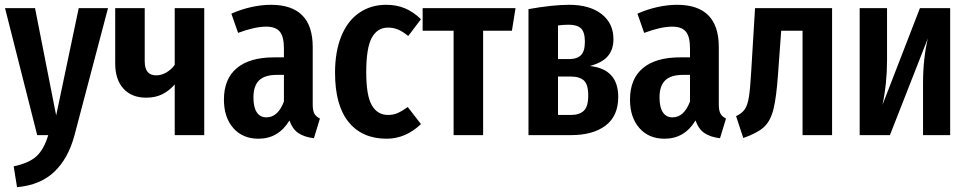

<svg xmlns="http://www.w3.org/2000/svg" viewBox="-20 -563 4037 800"><path d="M290 2Q264 98 206 153Q148 208 51 217L37 130Q100 117 131.5 88.5Q163 60 181 0H135L1 -529H126L214 -82L308 -529H430Z M831 -529V0H708V-211Q684 -184 655.5 -170Q627 -156 589 -156Q529 -156 494.5 -193.5Q460 -231 460 -299V-529H583V-309Q583 -278 595 -263.5Q607 -249 631 -249Q652 -249 673 -261Q694 -273 708 -293V-529Z M1313 -69 1288 13Q1247 8 1222.5 -9Q1198 -26 1186 -61Q1140 15 1057 15Q991 15 952 -29.5Q913 -74 913 -148Q913 -234 966.5 -279Q1020 -324 1122 -324H1163V-361Q1163 -411 1145.5 -431.5Q1128 -452 1089 -452Q1042 -452 972 -426L944 -506Q984 -524 1027 -533.5Q1070 -543 1109 -543Q1283 -543 1283 -367V-128Q1283 -102 1290 -89.5Q1297 -77 1313 -69ZM1163 -140V-251H1134Q1083 -251 1059.5 -228Q1036 -205 1036 -157Q1036 -116 1050 -95Q1064 -74 1090 -74Q1138 -74 1163 -140Z M1734 -483 1681 -413Q1659 -431 1639.5 -439.5Q1620 -448 1597 -448Q1552 -448 1529 -405.5Q1506 -363 1506 -262Q1506 -164 1529.5 -124Q1553 -84 1597 -84Q1619 -84 1637 -92Q1655 -100 1679 -117L1734 -46Q1670 15 1591 15Q1489 15 1432.5 -54.5Q1376 -124 1376 -260Q1376 -348 1402 -412Q1428 -476 1476.5 -509.5Q1525 -543 1589 -543Q1632 -543 1667 -528.5Q1702 -514 1734 -483Z M2128 -529 2113 -435H1993V0H1870V-435H1741V-529Z M2556 -159Q2556 -80 2503.5 -40Q2451 0 2359 0H2182V-525Q2283 -543 2351 -543Q2437 -543 2486.5 -504.5Q2536 -466 2536 -400Q2536 -357 2513 -329.5Q2490 -302 2438 -288Q2556 -275 2556 -159ZM2305 -457V-317H2354Q2384 -317 2400.5 -333Q2417 -349 2417 -389Q2417 -429 2401 -444.5Q2385 -460 2350 -460Q2328 -460 2305 -457ZM2431 -165Q2431 -211 2413 -227.5Q2395 -244 2359 -244H2305V-84H2359Q2394 -84 2412.5 -101.5Q2431 -119 2431 -165Z M3005 -69 2980 13Q2939 8 2914.5 -9Q2890 -26 2878 -61Q2832 15 2749 15Q2683 15 2644 -29.5Q2605 -74 2605 -148Q2605 -234 2658.5 -279Q2712 -324 2814 -324H2855V-361Q2855 -411 2837.5 -431.5Q2820 -452 2781 -452Q2734 -452 2664 -426L2636 -506Q2676 -524 2719 -533.5Q2762 -543 2801 -543Q2975 -543 2975 -367V-128Q2975 -102 2982 -89.5Q2989 -77 3005 -69ZM2855 -140V-251H2826Q2775 -251 2751.5 -228Q2728 -205 2728 -157Q2728 -116 2742 -95Q2756 -74 2782 -74Q2830 -74 2855 -140Z M3447 -529V0H3324V-435H3235L3222 -257Q3215 -156 3202.5 -107Q3190 -58 3162.5 -33Q3135 -8 3077 12L3047 -79Q3072 -91 3083.5 -108Q3095 -125 3100.5 -159.5Q3106 -194 3110 -265L3126 -529Z M3939 0H3826V-216Q3826 -319 3846 -403L3688 0H3562V-529H3676V-312Q3676 -215 3657 -126L3813 -529H3939Z"/></svg>

Font: Fira Sans Extra Condensed Medium
Style: Regular
Weight: 500
Width: 1
Designer: Carrois Corporate & Edenspiekermann AG
Foundry: Carrois Corporate GbR & Edenspiekermann AG
Version: Version 4.203